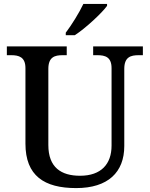

<svg xmlns="http://www.w3.org/2000/svg" viewBox="-20 -951 765 981"><path d="M316 -771H362C418 -807 502 -886 527 -921V-931H406C385 -886 345 -822 316 -784ZM369 10C532 10 615 -71 615 -205V-599C615 -660 648 -669 689 -669H710V-714H456V-669H477C517 -669 550 -660 550 -603V-207C550 -113 497 -53 389 -53C293 -53 227 -95 227 -210V-599C227 -660 260 -669 300 -669H321V-714H15V-669H37C76 -669 110 -660 110 -603V-217C110 -53 206 10 369 10Z"/></svg>

Font: Noto Serif Thai Medium
Style: Regular
Weight: 500
Designer: Monotype Design Team
Foundry: Monotype Imaging Inc.
Version: Version 1.901;PS 001.901;hotconv 1.0.88;makeotf.lib2.5.64775